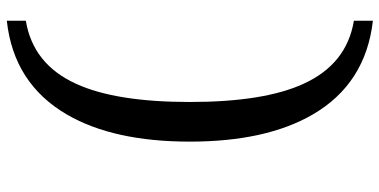

<svg xmlns="http://www.w3.org/2000/svg" viewBox="-302 -656 1140 577"><g transform="rotate(-90 268.5 -368.0)"><path d="M494.1 182.1Q304.7 160.6 211.9 0.5Q130.9 -139.6 130.9 -368.2Q130.9 -596.7 211.9 -736.8Q305.2 -897.5 494.1 -918V-860.8Q363.8 -839.4 304.7 -710Q250 -590.8 250 -368.2Q250 -145 304.7 -26.4Q363.8 103.5 494.1 125Z"/></g></svg>

Font: Ezra SIL
Style: Regular
Weight: 400
Designer: Development by SIL's NRSI team. OpenType tables by Ralph Hancock ( hancock@dircon.co.uk )
Foundry: SIL International, Version 2.51: 2007
Version: Version 2.51, 2007